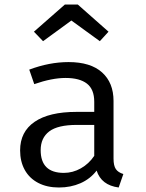

<svg xmlns="http://www.w3.org/2000/svg" viewBox="-20 -830 655 862"><path d="M489.7 -117.9Q489.7 -86.2 500 -71Q510.3 -55.9 533.8 -48.7L512.8 11.8Q434.9 1.5 413.8 -64.1Q385.1 -26.7 341.3 -7.4Q297.4 11.8 244.6 11.8Q191.3 11.8 151.8 -8.7Q112.3 -29.2 91.3 -66.9Q70.3 -104.6 70.3 -154.9Q70.3 -238.5 135.4 -283.1Q200.5 -327.7 323.6 -327.7H403.1V-372.8Q403.1 -429.2 370.3 -454.6Q337.4 -480 274.4 -480Q213.3 -480 133.8 -452.3L111.3 -517.4Q201.5 -551.3 287.7 -551.3Q386.7 -551.3 438.2 -504.9Q489.7 -458.5 489.7 -376.9ZM403.1 -130.3V-269.2H325.1Q239.5 -269.2 201 -240Q162.6 -210.8 162.6 -155.9Q162.6 -53.8 266.7 -53.8Q306.7 -53.8 342.8 -74.1Q379 -94.4 403.1 -130.3ZM300.5 -737.9 173.3 -645.1 132.3 -687.7 271.3 -809.7H329.2L467.2 -687.7L428.2 -645.1Z"/></svg>

Font: Fira Code Fixed
Style: Regular
Weight: 400
Monospace: yes
Designer: Carrois Corporate, Edenspiekermann AG, Nikita Prokopov
Foundry: Carrois Corporate, Edenspiekermann AG, Nikita Prokopov
Version: Version 5.002